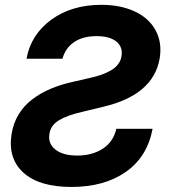

<svg xmlns="http://www.w3.org/2000/svg" viewBox="-20 -757 696 788"><path d="M236.2 -516H88.8Q106.9 -615.4 190.7 -676.3Q274.5 -737.2 395.6 -737.2Q474.8 -737.2 533 -710Q591.3 -682.9 618.6 -632.5Q646 -582 635.3 -517Q609.4 -367.2 404.1 -318.9L321.7 -299Q256 -284.1 222.1 -263.5Q188.2 -242.9 182.9 -208.1Q176.1 -168 207.2 -143.3Q238.3 -118.6 296.9 -118.6Q358.7 -118.6 402 -146.8Q445.3 -175.1 457.4 -228.3H606.2Q584.5 -112.9 496.1 -51.3Q407.7 10.3 273.4 10.3Q141 10.3 76.2 -48.3Q11.4 -106.9 27.7 -207.7Q34.8 -252.1 56.8 -288Q78.8 -323.9 112.9 -349.6Q147 -375.4 188.6 -392.9Q230.1 -410.5 280.9 -421.5L348.7 -437.1Q375 -442.8 395.8 -450.1Q416.5 -457.4 435 -468Q453.5 -478.7 464.8 -493.6Q476.2 -508.5 478.7 -527.3Q484.7 -563.9 457.7 -586.3Q430.8 -608.7 375.7 -608.7Q320.7 -608.7 284.8 -584.7Q248.9 -560.7 236.2 -516Z"/></svg>

Font: Karasuma Gothic
Style: Bold Italic
Weight: 700
Italic angle: 9.39998°
Designer: Rasmus Andersson / Ryoko Nishizuka
Foundry: Genbu
Version: Version 1.00